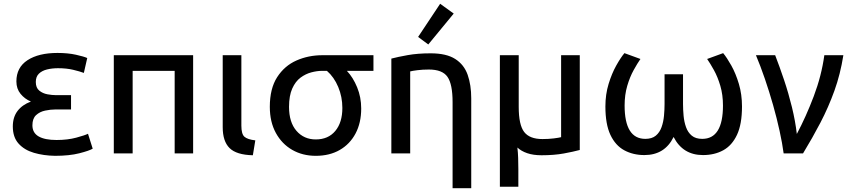

<svg xmlns="http://www.w3.org/2000/svg" viewBox="-20 -814 4514 1019"><path d="M272 13Q211 12 160 -3Q109 -18 78.5 -52Q48 -86 48 -143Q48 -192 73 -225Q98 -258 144 -275Q111 -289 89 -316Q67 -343 67 -382Q67 -456 126 -494.5Q185 -533 285 -533Q340 -533 383 -523.5Q426 -514 443 -506L425 -427Q404 -435 368.5 -443.5Q333 -452 288 -452Q257 -452 230 -445.5Q203 -439 186.5 -423Q170 -407 170 -379Q170 -348 188.5 -333Q207 -318 232 -313.5Q257 -309 277 -309H357V-233H273Q248 -233 219.5 -227Q191 -221 171.5 -203Q152 -185 152 -149Q152 -109 185 -90Q218 -71 280 -71Q339 -71 385 -83.5Q431 -96 447 -104L472 -25Q454 -14 401 -0.5Q348 13 272 13Z M584 0V-521H1005V0H907V-438H684V0Z M1322 10Q1235 8 1198.5 -28Q1162 -64 1162 -139V-521H1261V-147Q1261 -103 1277 -88.5Q1293 -74 1335 -69Z M1656 13Q1586 13 1531 -18.5Q1476 -50 1444 -108.5Q1412 -167 1412 -247Q1412 -344 1451 -404.5Q1490 -465 1553.5 -493Q1617 -521 1691 -521H1962V-438H1821Q1854 -403 1875.5 -350.5Q1897 -298 1897 -238Q1897 -162 1867 -105.5Q1837 -49 1783 -18Q1729 13 1656 13ZM1656 -74Q1722 -74 1759.5 -119Q1797 -164 1797 -241Q1797 -300 1775 -352.5Q1753 -405 1715 -438H1689Q1663 -438 1632.5 -430Q1602 -422 1575 -402Q1548 -382 1531 -344Q1514 -306 1514 -247Q1514 -165 1553.5 -119.5Q1593 -74 1656 -74Z M2382 185V-272Q2382 -367 2355 -406Q2328 -445 2256 -445Q2223 -445 2195.5 -441.5Q2168 -438 2157 -435V0H2057V-503Q2091 -512 2144 -521.5Q2197 -531 2266 -531Q2349 -531 2396 -501Q2443 -471 2462 -417Q2481 -363 2481 -292V185ZM2253 -578 2199 -618 2316 -794 2388 -742Z M2633 177V-521H2733V-247Q2733 -151 2762 -113.5Q2791 -76 2859 -76Q2892 -76 2919.5 -79.5Q2947 -83 2958 -86V-521H3057V-18Q3024 -9 2972.5 0.5Q2921 10 2854 10Q2810 10 2778 -1Q2746 -12 2726 -31Q2729 -4 2730 24Q2731 52 2731 83V177Z M3400 9Q3340 9 3293 -16.5Q3246 -42 3219.5 -98.5Q3193 -155 3193 -249Q3193 -313 3210 -368.5Q3227 -424 3250.5 -466Q3274 -508 3294 -532L3379 -501Q3363 -478 3343 -442Q3323 -406 3309 -358.5Q3295 -311 3295 -254Q3295 -77 3405 -77Q3440 -77 3460.5 -94Q3481 -111 3491 -139Q3501 -167 3504 -199.5Q3507 -232 3507 -262V-420H3605V-262Q3605 -232 3608 -199.5Q3611 -167 3621 -139Q3631 -111 3651.5 -94Q3672 -77 3707 -77Q3817 -77 3817 -254Q3817 -311 3803 -358.5Q3789 -406 3769 -442Q3749 -478 3733 -501L3818 -532Q3838 -508 3861.5 -466Q3885 -424 3901.5 -368.5Q3918 -313 3918 -249Q3918 -155 3891.5 -98.5Q3865 -42 3818.5 -16.5Q3772 9 3711 9Q3604 9 3555 -87Q3508 9 3400 9Z M4139 0Q4132 -53 4117.5 -119.5Q4103 -186 4083 -256.5Q4063 -327 4039.5 -395.5Q4016 -464 3992 -521H4094Q4118 -459 4141.5 -389Q4165 -319 4183 -245.5Q4201 -172 4209 -103Q4258 -195 4299 -303.5Q4340 -412 4355 -521H4456Q4440 -420 4408.5 -332.5Q4377 -245 4334.5 -163.5Q4292 -82 4242 0Z"/></svg>

Font: Ubuntu Sans Medium
Style: Regular
Weight: 500
Designer: Dalton Maag Ltd
Foundry: Dalton Maag Ltd
Version: Version 1.006; ttfautohint (v1.8.4.7-5d5b)